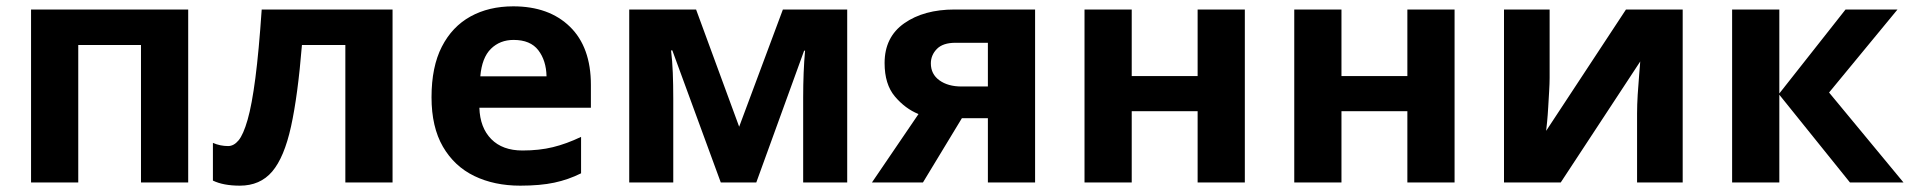

<svg xmlns="http://www.w3.org/2000/svg" viewBox="-20 -576 6028 606"><path d="M574 -546V0H425V-434H227V0H78V-546Z M1219 0H1070V-434H933Q920 -274 898.5 -176.5Q877 -79 839 -34.5Q801 10 737 10Q685 10 652 -6V-125Q675 -115 700 -115Q718 -115 733 -133Q748 -151 761.5 -198Q775 -245 786 -329.5Q797 -414 806 -546H1219Z M1600 -556Q1713 -556 1779 -491.5Q1845 -427 1845 -308V-236H1493Q1495 -173 1530.5 -137Q1566 -101 1629 -101Q1682 -101 1725 -111.5Q1768 -122 1814 -144V-29Q1774 -9 1729.5 0.5Q1685 10 1622 10Q1540 10 1477 -20.5Q1414 -51 1378 -113Q1342 -175 1342 -269Q1342 -365 1374.5 -428.5Q1407 -492 1465 -524Q1523 -556 1600 -556ZM1601 -450Q1558 -450 1529.5 -422Q1501 -394 1496 -335H1705Q1704 -385 1679 -417.5Q1654 -450 1601 -450Z M2654 -546V0H2515V-268Q2515 -308 2516.5 -346Q2518 -384 2521 -416H2518L2367 0H2255L2102 -417H2098Q2102 -384 2103.5 -346.5Q2105 -309 2105 -264V0H1966V-546H2177L2313 -176L2451 -546Z M2893 0H2732L2879 -216Q2837 -233 2804.5 -271.5Q2772 -310 2772 -377Q2772 -459 2834 -502.5Q2896 -546 2993 -546H3247V0H3098V-203H3016ZM2918 -376Q2918 -342 2945 -322.5Q2972 -303 3015 -303H3098V-441H2996Q2956 -441 2937 -421.5Q2918 -402 2918 -376Z M3552 -546V-336H3760V-546H3909V0H3760V-225H3552V0H3403V-546Z M4214 -546V-336H4422V-546H4571V0H4422V-225H4214V0H4065V-546Z M4871 -546V-330Q4871 -313 4869.5 -288Q4868 -263 4866.5 -237Q4865 -211 4863 -191Q4861 -171 4860 -163L5112 -546H5291V0H5147V-218Q5147 -245 5149 -277.5Q5151 -310 5153.5 -338.5Q5156 -367 5157 -382L4906 0H4727V-546Z M5805 -546H5969L5753 -284L5988 0H5819L5596 -277V0H5447V-546H5596V-281Z"/></svg>

Font: Noto Sans IKEA
Style: Bold
Weight: 600
Designer: Monotype Design Team
Foundry: Monotype Imaging Inc.
Version: Version 2.001